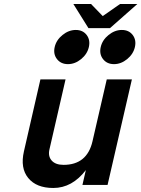

<svg xmlns="http://www.w3.org/2000/svg" viewBox="-20 -920 703 955"><path d="M636 -525 515 0H390L407 -74Q339 15 245 15Q161 15 120.5 -34.5Q80 -84 99 -167L181 -525H306L226 -177Q218 -143 237 -121.5Q256 -100 296 -100Q413 -100 440 -217L511 -525ZM263.5 -626Q244 -651 252 -686Q260 -721 291 -746Q322 -771 357 -771Q392 -771 411 -746Q430 -721 422 -686Q414 -651 383.5 -626Q353 -601 318 -601Q283 -601 263.5 -626ZM492.5 -626Q473 -651 481 -686Q489 -721 520 -746Q551 -771 586 -771Q621 -771 640 -746Q659 -721 651 -686Q643 -651 612.5 -626Q582 -601 547 -601Q512 -601 492.5 -626ZM527 -780H420L345 -900H433L491 -840L577 -900H663Z"/></svg>

Font: Miedinger
Style: Bold-Italic
Weight: 700
Italic angle: -13°
Version: Version 001.000